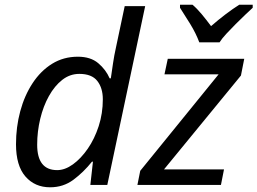

<svg xmlns="http://www.w3.org/2000/svg" viewBox="-20 -786 1094 816"><path d="M193 10Q128 10 88 -36Q48 -82 48 -173Q48 -246 66 -313Q84 -380 118.5 -432.5Q153 -485 201.5 -515Q250 -545 311 -545Q365 -545 397.5 -517.5Q430 -490 446 -453H451Q456 -487 460.5 -518Q465 -549 473 -585L510 -760H597L436 0H364L375 -99H371Q335 -54 292 -22Q249 10 193 10ZM223 -63Q256 -63 290 -87.5Q324 -112 353 -154Q382 -196 399.5 -250Q417 -304 417 -364Q417 -412 393.5 -442Q370 -472 317 -472Q277 -472 244.5 -446.5Q212 -421 188 -378Q164 -335 151 -281Q138 -227 138 -171Q138 -63 223 -63ZM564 0 576 -60 909 -470H679L693 -536H1018L1004 -465L677 -66H932L919 0ZM745 -766H798Q817 -750 837 -726Q857 -702 877 -675Q908 -702 939 -725.5Q970 -749 997 -766H1054V-753Q1042 -742 1022.5 -723.5Q1003 -705 982 -684Q961 -663 942 -642.5Q923 -622 913 -606H827Q813 -644 788.5 -684Q764 -724 745 -753Z"/></svg>

Font: BC Sans
Style: Italic
Weight: 400
Italic angle: -12°
Designer: Monotype Design Team
Designer: Province of B.C.
Foundry: Monotype Imaging Inc.
Version: Version 2.000;GOOG;noto-source:20170915:90ef993387c0